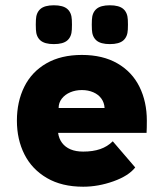

<svg xmlns="http://www.w3.org/2000/svg" viewBox="-20 -690 620 727"><path d="M295 17Q214 17 157.5 -16Q101 -49 72.5 -105.5Q44 -162 44 -233Q44 -305 72 -361.5Q100 -418 155.5 -450Q211 -482 290 -482Q369 -482 424.5 -450Q480 -418 508 -361.5Q536 -305 536 -233Q536 -204 535 -187H200Q203 -165 215 -149Q227 -133 247 -124.5Q267 -116 295 -116Q332 -116 359.5 -125.5Q387 -135 407 -155L492 -56Q467 -24 409.5 -3.5Q352 17 295 17ZM290 -349Q266 -349 246 -340.5Q226 -332 214 -316.5Q202 -301 202 -281H376Q375 -301 364 -316.5Q353 -332 333.5 -340.5Q314 -349 290 -349ZM116 -578Q115 -597 116 -615Q117 -642 133 -656Q149 -670 184 -670Q219 -670 235 -656Q251 -642 252 -615Q253 -597 252 -578Q251 -551 235 -537Q219 -523 184 -523Q149 -523 133 -537Q117 -551 116 -578ZM328 -578Q327 -597 328 -615Q329 -642 345 -656Q361 -670 396 -670Q431 -670 447 -656Q463 -642 464 -615Q465 -597 464 -578Q463 -551 447 -537Q431 -523 396 -523Q361 -523 345 -537Q329 -551 328 -578Z"/></svg>

Font: Kreadon
Style: Regular
Weight: 400
Designer: kohakuno
Foundry: StudioGnu
Version: Version 1.000;Glyphs 3.1.2 (3151)